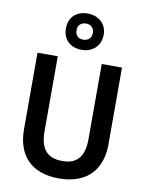

<svg xmlns="http://www.w3.org/2000/svg" viewBox="-106 -1073 884 1157"><g transform="rotate(10 336.5 -494.5)"><path d="M336 -777C404 -777 452 -821 452 -890C452 -956 402 -999 336 -999C267 -999 221 -957 221 -888C221 -820 267 -777 336 -777ZM336 -839C303 -839 286 -858 286 -889C286 -919 307 -938 336 -938C365 -938 386 -919 386 -889C386 -858 365 -839 336 -839ZM595 -244V-714H471V-255C471 -149 430 -97 338 -97C248 -97 202 -144 202 -254V-714H78V-245C78 -85 168 10 335 10C509 10 595 -91 595 -244Z"/></g></svg>

Font: Noto Sans Armenian SemiCondensed SemiBold
Style: Regular
Weight: 600
Width: 4
Designer: Monotype Design Team
Foundry: Monotype Imaging Inc.
Version: Version 2.008